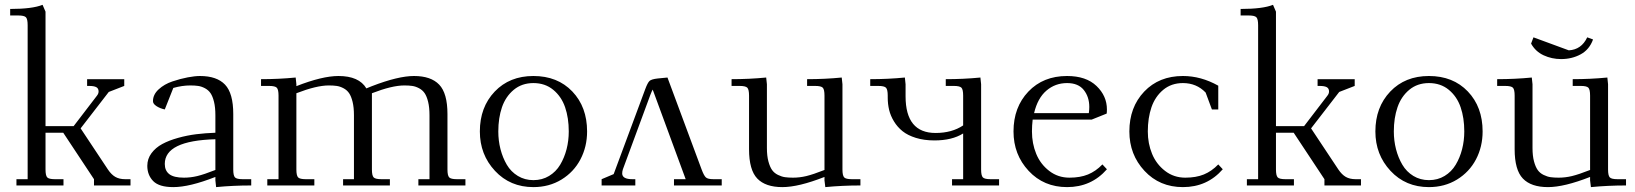

<svg xmlns="http://www.w3.org/2000/svg" viewBox="-20 -766 6754 793"><path d="M22 -702.1V-729Q113.8 -729 155.8 -746.1L168 -717.8V-245.1H284.2L379.9 -370.1Q387.2 -378.9 387.2 -388.2Q387.2 -400.9 377.7 -406Q368.2 -411.1 348.1 -411.1H339.8V-439H493.2V-411.1L429.2 -386.2L313 -235.8L425.8 -65.9Q439.9 -44.9 456.3 -35.4Q472.7 -25.9 497.1 -25.9H519V0H368.2V-25.9L241.2 -217.8H168V-65.9Q168 -41 175 -33.4Q182.1 -25.9 207 -25.9H242.2V0H47.9V-25.9H94.2V-662.1Q94.2 -687 87.2 -694.6Q80.1 -702.1 55.2 -702.1Z M588.4 -81.1Q588.4 -109.9 605.5 -133.1Q622.6 -156.2 650.1 -171.1Q677.7 -186 715.3 -196.5Q752.9 -207 790.8 -211.7Q828.6 -216.3 869.6 -217.8V-290Q869.6 -322.3 864 -345.2Q858.4 -368.2 849.6 -381.1Q840.8 -394 826.4 -401.6Q812 -409.2 798.3 -411.1Q784.7 -413.1 765.6 -413.1Q732.4 -413.1 695.8 -402.8L660.6 -314Q641.6 -317.9 626.7 -327.4Q611.8 -336.9 611.8 -348.1Q611.8 -375.5 635.3 -397Q658.7 -418.5 692.1 -429.7Q725.6 -440.9 755.4 -446.5Q785.2 -452.1 805.7 -452.1Q875.5 -452.1 909.4 -416.5Q943.4 -380.9 943.4 -294.9V-65.9Q943.4 -41 950.4 -33.4Q957.5 -25.9 982.4 -25.9H1017.6V0Q942.4 0 872.6 6.8L869.6 -21V-35.2Q762.7 6.8 695.8 6.8Q637.2 6.8 612.8 -18.1Q588.4 -43 588.4 -81.1ZM660.6 -88.9Q660.6 -61 679.4 -46.6Q698.2 -32.2 739.7 -32.2Q767.1 -32.2 794.7 -38.8Q822.3 -45.4 869.6 -64V-190.9Q660.6 -185.1 660.6 -88.9Z M1058.1 -411.1V-439Q1130.9 -439 1201.2 -445.8L1204.1 -418V-410.2Q1311 -452.1 1377.9 -452.1Q1462.9 -452.1 1493.2 -400.9L1516.1 -410.2Q1624.5 -452.1 1689.9 -452.1Q1759.8 -452.1 1793.9 -416.5Q1828.1 -380.9 1828.1 -294.9V-65.9Q1828.1 -41 1835.2 -33.4Q1842.3 -25.9 1867.2 -25.9H1902.3V0H1708V-25.9H1753.9V-290Q1753.9 -322.3 1748.3 -345.2Q1742.7 -368.2 1733.9 -381.1Q1725.1 -394 1710.7 -401.6Q1696.3 -409.2 1682.6 -411.1Q1668.9 -413.1 1649.9 -413.1Q1599.1 -413.1 1516.1 -380.9V-65.9Q1516.1 -41 1523.2 -33.4Q1530.3 -25.9 1555.2 -25.9H1590.3V0H1397V-25.9H1441.9V-290Q1441.9 -322.3 1436.3 -345.2Q1430.7 -368.2 1421.9 -381.1Q1413.1 -394 1398.7 -401.6Q1384.3 -409.2 1370.6 -411.1Q1356.9 -413.1 1337.9 -413.1Q1287.1 -413.1 1204.1 -380.9V-65.9Q1204.1 -41 1211.2 -33.4Q1218.3 -25.9 1243.2 -25.9H1278.3V0H1084V-25.9H1130.4V-371.1Q1130.4 -396 1123.3 -403.6Q1116.2 -411.1 1091.3 -411.1Z M1961.9 -223.1Q1961.9 -323.2 2023.2 -387.7Q2084.5 -452.1 2183.1 -452.1Q2282.7 -452.1 2343.8 -388.2Q2404.8 -324.2 2404.8 -223.1Q2404.8 -160.2 2377.4 -107.9Q2350.1 -55.7 2299.1 -24.4Q2248 6.8 2183.1 6.8Q2086.9 6.8 2024.4 -60.3Q1961.9 -127.4 1961.9 -223.1ZM2038.1 -223.1Q2038.1 -185.1 2047.1 -149.9Q2056.2 -114.7 2073.2 -85.7Q2090.3 -56.6 2118.9 -39.3Q2147.5 -22 2183.1 -22Q2219.2 -22 2247.8 -39.3Q2276.4 -56.6 2293.7 -85.7Q2311 -114.7 2320.1 -149.9Q2329.1 -185.1 2329.1 -223.1Q2329.1 -278.8 2314 -323Q2298.8 -367.2 2265.1 -395Q2231.4 -422.9 2183.1 -422.9Q2135.3 -422.9 2101.8 -395Q2068.4 -367.2 2053.2 -323Q2038.1 -278.8 2038.1 -223.1Z M2464.8 0V-25.9L2514.6 -46.9L2645 -397.9Q2654.8 -424.3 2662.6 -431.6Q2670.4 -439 2696.8 -441.9L2736.8 -445.8L2877.9 -65.9Q2887.2 -41 2895.3 -33.4Q2903.3 -25.9 2926.8 -25.9H2960.9V0H2763.7V-25.9H2812L2675.8 -396Q2672.4 -390.6 2666 -374L2552.7 -66.9Q2549.8 -58.1 2549.8 -49.8Q2549.8 -25.9 2591.8 -25.9H2604V0Z M3001.5 -411.1V-439Q3074.2 -439 3144.5 -445.8L3147.5 -418V-154.8Q3147.5 -122.6 3153.6 -99.6Q3159.7 -76.7 3168.9 -63.7Q3178.2 -50.8 3193.4 -43.5Q3208.5 -36.1 3222.4 -34.2Q3236.3 -32.2 3255.4 -32.2Q3282.7 -32.2 3310.3 -38.8Q3337.9 -45.4 3385.3 -64V-371.1Q3385.3 -396.5 3378.2 -403.8Q3371.1 -411.1 3346.7 -411.1H3313.5V-439Q3386.7 -439 3456.5 -445.8L3459.5 -418V-65.9Q3459.5 -41 3466.6 -33.4Q3473.6 -25.9 3498.5 -25.9H3533.7V0Q3459 0 3388.7 6.8L3385.3 -21V-35.2Q3278.3 6.8 3211.4 6.8Q3141.6 6.8 3107.7 -28.6Q3073.7 -64 3073.7 -149.9V-371.1Q3073.7 -396 3066.7 -403.6Q3059.6 -411.1 3034.7 -411.1Z M3574.2 -411.1V-439Q3647 -439 3717.3 -445.8L3720.2 -418V-368.2Q3720.2 -216.8 3844.2 -216.8Q3911.6 -216.8 3958 -248V-371.1Q3958 -396.5 3950.9 -403.8Q3943.8 -411.1 3919.4 -411.1H3886.2V-439Q3959.5 -439 4029.3 -445.8L4032.2 -418V-65.9Q4032.2 -41 4039.3 -33.4Q4046.4 -25.9 4071.3 -25.9H4106.4V0H3912.1V-25.9H3958V-214.8Q3912.1 -186 3839.4 -186Q3796.9 -186 3762.9 -196.5Q3729 -207 3707.8 -224.1Q3686.5 -241.2 3672.4 -264.4Q3658.2 -287.6 3652.3 -312Q3646.5 -336.4 3646.5 -362.8V-371.1Q3646.5 -396 3639.4 -403.6Q3632.3 -411.1 3607.4 -411.1Z M4166 -223.1Q4166 -323.2 4227.3 -387.7Q4288.6 -452.1 4387.2 -452.1Q4465.8 -452.1 4508.8 -410.9Q4551.8 -369.6 4551.8 -314Q4551.8 -302.7 4550.8 -296.9L4488.8 -272H4245.1Q4242.2 -247.6 4242.2 -223.1Q4242.2 -173.3 4259.8 -130.6Q4277.3 -87.9 4313.5 -60.1Q4349.6 -32.2 4397 -32.2Q4441.4 -32.2 4473.6 -45.4Q4505.9 -58.6 4533.2 -86.9L4551.8 -66.9Q4487.3 6.8 4387.2 6.8Q4291 6.8 4228.5 -60.3Q4166 -127.4 4166 -223.1ZM4251 -298.8H4477.1Q4479 -312.5 4479 -324.2Q4479 -365.7 4456.3 -394.3Q4433.6 -422.9 4387.2 -422.9Q4338.4 -422.9 4302 -391.8Q4265.6 -360.8 4251 -298.8Z M4644.5 -223.1Q4644.5 -323.2 4705.8 -387.7Q4767.1 -452.1 4865.7 -452.1Q4940.4 -452.1 5011.7 -412.1V-314H4985.4L4959.5 -383.8Q4921.9 -422.9 4865.7 -422.9Q4817.9 -422.9 4784.4 -395Q4751 -367.2 4735.8 -323Q4720.7 -278.8 4720.7 -223.1Q4720.7 -173.3 4738.3 -130.6Q4755.9 -87.9 4792 -60.1Q4828.1 -32.2 4875.5 -32.2Q4919.9 -32.2 4952.1 -45.4Q4984.4 -58.6 5011.7 -86.9L5030.3 -66.9Q4965.8 6.8 4865.7 6.8Q4769.5 6.8 4707 -60.3Q4644.5 -127.4 4644.5 -223.1Z M5104 -702.1V-729Q5195.8 -729 5237.8 -746.1L5250 -717.8V-245.1H5366.2L5461.9 -370.1Q5469.2 -378.9 5469.2 -388.2Q5469.2 -400.9 5459.7 -406Q5450.2 -411.1 5430.2 -411.1H5421.9V-439H5575.2V-411.1L5511.2 -386.2L5395 -235.8L5507.8 -65.9Q5522 -44.9 5538.3 -35.4Q5554.7 -25.9 5579.1 -25.9H5601.1V0H5450.2V-25.9L5323.2 -217.8H5250V-65.9Q5250 -41 5257.1 -33.4Q5264.2 -25.9 5289.1 -25.9H5324.2V0H5129.9V-25.9H5176.3V-662.1Q5176.3 -687 5169.2 -694.6Q5162.1 -702.1 5137.2 -702.1Z M5660.6 -223.1Q5660.6 -323.2 5721.9 -387.7Q5783.2 -452.1 5881.8 -452.1Q5981.4 -452.1 6042.5 -388.2Q6103.5 -324.2 6103.5 -223.1Q6103.5 -160.2 6076.2 -107.9Q6048.8 -55.7 5997.8 -24.4Q5946.8 6.8 5881.8 6.8Q5785.6 6.8 5723.1 -60.3Q5660.6 -127.4 5660.6 -223.1ZM5736.8 -223.1Q5736.8 -185.1 5745.8 -149.9Q5754.9 -114.7 5772 -85.7Q5789.1 -56.6 5817.6 -39.3Q5846.2 -22 5881.8 -22Q5918 -22 5946.5 -39.3Q5975.1 -56.6 5992.4 -85.7Q6009.8 -114.7 6018.8 -149.9Q6027.8 -185.1 6027.8 -223.1Q6027.8 -278.8 6012.7 -323Q5997.6 -367.2 5963.9 -395Q5930.2 -422.9 5881.8 -422.9Q5834 -422.9 5800.5 -395Q5767.1 -367.2 5752 -323Q5736.8 -278.8 5736.8 -223.1Z M6163.6 -411.1V-439Q6236.3 -439 6306.6 -445.8L6309.6 -418V-154.8Q6309.6 -122.6 6315.7 -99.6Q6321.8 -76.7 6331.1 -63.7Q6340.3 -50.8 6355.5 -43.5Q6370.6 -36.1 6384.5 -34.2Q6398.4 -32.2 6417.5 -32.2Q6444.8 -32.2 6472.4 -38.8Q6500 -45.4 6547.4 -64V-371.1Q6547.4 -396.5 6540.3 -403.8Q6533.2 -411.1 6508.8 -411.1H6475.6V-439Q6548.8 -439 6618.7 -445.8L6621.6 -418V-65.9Q6621.6 -41 6628.7 -33.4Q6635.7 -25.9 6660.6 -25.9H6695.8V0Q6621.1 0 6550.8 6.8L6547.4 -21V-35.2Q6440.4 6.8 6373.5 6.8Q6303.7 6.8 6269.8 -28.6Q6235.8 -64 6235.8 -149.9V-371.1Q6235.8 -396 6228.8 -403.6Q6221.7 -411.1 6196.8 -411.1ZM6303.7 -585.9 6313.5 -611.8 6459.5 -558.1Q6511.7 -561 6535.6 -611.8L6559.6 -603Q6544.4 -561 6508.3 -541.5Q6472.2 -522 6427.7 -522Q6389.2 -522 6355.5 -537.6Q6321.8 -553.2 6303.7 -585.9Z"/></svg>

Font: Dihjauti
Style: Regular
Weight: 400
Designer: T. Christopher White
Version: Version 3.0.0